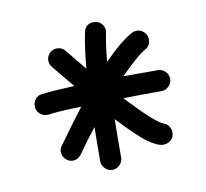

<svg xmlns="http://www.w3.org/2000/svg" viewBox="-56 -436 582 542"><g transform="rotate(-10 235.0 -165.0)"><path d="M245 -375Q258 -375 266.5 -366Q275 -357 275 -345Q275 -344 274.5 -342Q274 -340 274 -339Q267 -304 263 -258Q314 -310 349 -328Q355 -330 360 -330Q372 -330 381 -321.5Q390 -313 390 -300Q390 -280 372 -272Q372 -272 370.5 -271Q369 -270 366 -268Q363 -266 359 -263Q355 -260 349 -255Q343 -250 336 -243.5Q329 -237 320 -228.5Q311 -220 301 -210Q345 -210 400 -210Q412 -210 421 -201Q430 -192 430 -180Q430 -168 421 -159Q412 -150 400 -150Q347 -150 290 -149Q365 -69 389 -59Q398 -57 404 -48.5Q410 -40 410 -30Q410 -16 400.5 -8Q391 0 379 0Q363 0 336.5 -18.5Q310 -37 256 -95Q255 -46 255 15Q255 27 246 36Q237 45 225 45Q213 45 204 36Q195 27 195 15Q195 -38 196 -83Q169 -49 144 -13Q134 0 120 0Q108 0 99 -9Q90 -18 90 -30Q90 -40 96 -47Q133 -99 169 -146Q98 -144 75 -140H70Q58 -140 49 -148.5Q40 -157 40 -170Q40 -181 47 -190Q54 -199 65 -200Q92 -204 160 -207Q142 -228 107 -271Q100 -280 100 -290Q100 -302 108.5 -311Q117 -320 130 -320Q144 -320 153 -309Q174 -283 202 -249Q207 -308 216 -351Q221 -375 245 -375Z"/></g></svg>

Font: Pecita
Style: Book
Weight: 400
Width: 7
Version: Version 4.3